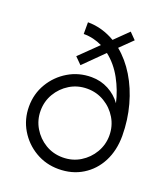

<svg xmlns="http://www.w3.org/2000/svg" viewBox="-144 -876 850 987"><g transform="rotate(20 281.0 -382.5)"><path d="M291.5 13Q222 13 165 -20.8Q108 -54.5 74 -111.5Q40 -168.5 40 -238Q40 -307.5 74 -364.5Q108 -421.5 165 -455.5Q222 -489.5 291.5 -489.5Q342 -489.5 384.8 -466.8Q427.5 -444 454.5 -406Q440 -471 406.8 -532Q373.5 -593 322.5 -633L216 -527.5L180 -563.5L279.5 -660.5Q256.5 -671.5 231 -677.8Q205.5 -684 177 -684V-748Q217.5 -748 255 -737Q292.5 -726 326.5 -706L400 -778L434.5 -743L367.5 -677.5Q420.5 -634 459.5 -569.8Q498.5 -505.5 520.2 -426.2Q542 -347 542.5 -259.5Q542.5 -179.5 510.8 -118Q479 -56.5 422.2 -21.8Q365.5 13 291.5 13ZM291.5 -50.5Q344.5 -50.5 387 -76.5Q429.5 -102.5 454.5 -145.2Q479.5 -188 479.5 -238Q479.5 -289.5 454.2 -332Q429 -374.5 386.2 -400.2Q343.5 -426 291.5 -426Q238.5 -426 196 -400Q153.5 -374 128.5 -331.5Q103.5 -289 103.5 -238Q103.5 -187 128.8 -144.5Q154 -102 196.5 -76.2Q239 -50.5 291.5 -50.5Z"/></g></svg>

Font: Urbanist Light
Style: Regular
Weight: 300
Designer: Corey Hu
Foundry: Corey Hu
Version: Version 1.330; ttfautohint (v1.8.4.7-5d5b)